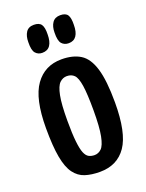

<svg xmlns="http://www.w3.org/2000/svg" viewBox="-135 -761 640 839"><g transform="rotate(-20 185.5 -341.5)"><path d="M182 10Q143 10 113.5 0.5Q84 -9 64 -36Q44 -63 34.5 -114.5Q25 -166 25 -250Q25 -387 69 -448.5Q113 -510 191 -510Q244 -510 278.5 -488.5Q313 -467 330 -411Q347 -355 347 -253Q347 -112 305 -51Q263 10 182 10ZM185 -67Q203 -67 217 -80.5Q231 -94 239 -134.5Q247 -175 247 -252Q247 -329 241 -368Q235 -407 222 -420Q209 -433 188 -433Q169 -433 154.5 -419Q140 -405 132 -365Q124 -325 124 -249Q124 -189 128 -152Q132 -115 139.5 -97Q147 -79 158.5 -73Q170 -67 185 -67ZM123 -565Q104 -565 92 -578.5Q80 -592 81 -630Q81 -658 92.5 -675.5Q104 -693 129 -693Q154 -693 163.5 -679Q173 -665 172 -633Q172 -600 160 -582.5Q148 -565 123 -565ZM246 -565Q226 -565 214 -578.5Q202 -592 203 -630Q203 -658 215 -675.5Q227 -693 252 -693Q277 -693 286 -679Q295 -665 294 -633Q294 -600 282 -582.5Q270 -565 246 -565Z"/></g></svg>

Font: Yanone Kaffeesatz Medium
Style: Regular
Weight: 500
Designer: Yanone (Cyrillic: Daniel Pouzeot, Huerta Tipografica, and Cyreal)
Foundry: Yanone
Version: Version 2.003